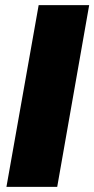

<svg xmlns="http://www.w3.org/2000/svg" viewBox="-20 -725 366 745"><path d="M5 0H202L326 -705H130Z"/></svg>

Font: SVN-Poppins ExtraBold
Style: Italic
Weight: 800
Italic angle: -10°
Designer: Ninad Kale (Devanagari), Jonny Pinhorn (Latin)
Foundry: Indian Type Foundry
Version: Version 3.002 2017